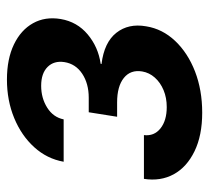

<svg xmlns="http://www.w3.org/2000/svg" viewBox="-44 -540 591 542"><g transform="rotate(-90 251.0 -268.5)"><path d="M204.6 7.3Q140.1 7.3 95.5 -14.4Q50.8 -36.1 30.5 -73.2Q10.3 -110.4 17.6 -157.2H141.1Q137.7 -128.4 159.9 -110.6Q182.1 -92.8 220.2 -92.8Q246.6 -92.8 268.1 -101.8Q289.6 -110.8 303.5 -126.5Q317.4 -142.1 320.8 -162.1Q326.2 -194.8 302.5 -213.9Q278.8 -232.9 233.4 -232.9H192.9L205.6 -313H246.6Q286.6 -313 314.5 -331.5Q342.3 -350.1 347.2 -381.8Q351.6 -411.1 333.5 -429.2Q315.4 -447.3 280.3 -447.3Q245.6 -447.3 218.5 -430.2Q191.4 -413.1 185.5 -383.8H65.9Q74.2 -430.7 106.9 -466.8Q139.6 -502.9 189.2 -523.4Q238.8 -543.9 297.9 -543.9Q356 -543.9 397 -524.2Q438 -504.4 457 -470.2Q476.1 -436 468.8 -392.1Q460.9 -345.7 425.3 -315.9Q389.6 -286.1 342.3 -279.3L341.8 -276.9Q402.8 -269.5 429.9 -235.1Q457 -200.7 448.2 -150.9Q440.9 -105 407 -69.1Q373 -33.2 320.6 -12.9Q268.1 7.3 204.6 7.3Z"/></g></svg>

Font: Inter 20pt SemiBold
Style: Italic
Weight: 600
Italic angle: -9.3988°
Version: Version 4.001;git-66647c0bb